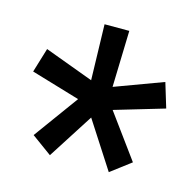

<svg xmlns="http://www.w3.org/2000/svg" viewBox="-71 -784 572 560"><g transform="rotate(15 215.5 -504.0)"><path d="M161.1 -480 63 -345.2 124 -300.8 211.9 -438 302.7 -297.4 363.3 -343.3 266.6 -475.6 416.5 -520 394 -594.2 249 -540.5 253.9 -710.9H179.2L183.6 -543L36.1 -597.7L13.7 -523.9Z"/></g></svg>

Font: Dirooz FD
Style: FD
Weight: 400
Foundry: DejaVu fonts team - Redesigned by Saber Rastikerdar
Version: Version 0.2.1